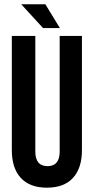

<svg xmlns="http://www.w3.org/2000/svg" viewBox="-20 -868 438 897"><path d="M35.2 -700.2H145V-160.2Q145 -91.8 202.1 -91.8Q258.8 -91.8 258.8 -160.2V-700.2H362.8V-167Q362.8 -82.5 321 -36.9Q279.3 8.8 199.2 8.8Q119.1 8.8 77.1 -36.9Q35.2 -82.5 35.2 -167ZM79.1 -848.1H191.9L259.8 -736.8H181.2Z"/></svg>

Font: VL Bebas Neue Bold
Style: Regular
Weight: 700
Designer: Ryoichi Tsunekawa
Foundry: Ryoichi Tsunekawa
Version: Version 1.300